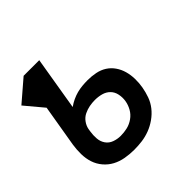

<svg xmlns="http://www.w3.org/2000/svg" viewBox="-145 -656 791 791"><g transform="rotate(-45 250.0 -261.0)"><path d="M205 8Q179 8 153.5 3.5Q128 -1 106.5 -12.5Q85 -24 69 -43Q53 -62 45.5 -85Q38 -108 37.5 -134Q37 -160 41 -186L72 -370L5 -450L98 -530H189L150 -296Q164 -306 179 -313Q194 -320 209 -324Q224 -328 240 -329.5Q256 -331 271 -331Q295 -331 317.5 -326.5Q340 -322 358 -310.5Q376 -299 388.5 -281Q401 -263 407 -241.5Q413 -220 413.5 -196.5Q414 -173 410 -150Q406 -127 398 -104.5Q390 -82 375 -63Q360 -44 339.5 -29.5Q319 -15 296.5 -6.5Q274 2 251 5Q228 8 205 8ZM206 -72Q226 -72 245 -76.5Q264 -81 281 -93Q298 -105 308 -123Q318 -141 321 -160Q324 -179 320 -198Q316 -217 303.5 -229.5Q291 -242 273 -247Q255 -252 235 -252Q219 -252 203 -249Q187 -246 171.5 -238.5Q156 -231 145.5 -216.5Q135 -202 132 -186L130 -173Q127 -154 128.5 -134.5Q130 -115 140.5 -100Q151 -85 169 -78.5Q187 -72 206 -72Z"/></g></svg>

Font: Iosevka Slab Medium
Style: Italic
Weight: 500
Italic angle: -9°
Monospace: yes
Designer: Belleve Invis
Foundry: Belleve Invis
Version: Version 11.1.0; ttfautohint (v1.8.3)